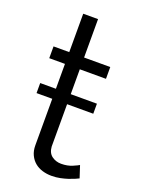

<svg xmlns="http://www.w3.org/2000/svg" viewBox="-136 -759 608 827"><g transform="rotate(20 168.5 -345.5)"><path d="M326 -25Q320 -22 308.5 -17Q297 -12 282 -7Q267 -2 248 2Q229 6 208 6Q186 6 166 0Q146 -6 131 -18.5Q116 -31 107 -50Q98 -69 98 -94V-307H26V-353H98V-467H26V-521H98V-697H166V-521H286V-467H166V-353H286V-307H166V-113Q168 -84 186.5 -70.5Q205 -57 229 -57Q258 -57 280 -66.5Q302 -76 308 -80Z"/></g></svg>

Font: Boldmen
Style: Regular
Weight: 400
Designer: Matt McInerney, Pablo Impallari, Rodrigo Fuenzalida
Foundry: LIVING CONCEPT
Version: Version 1.000